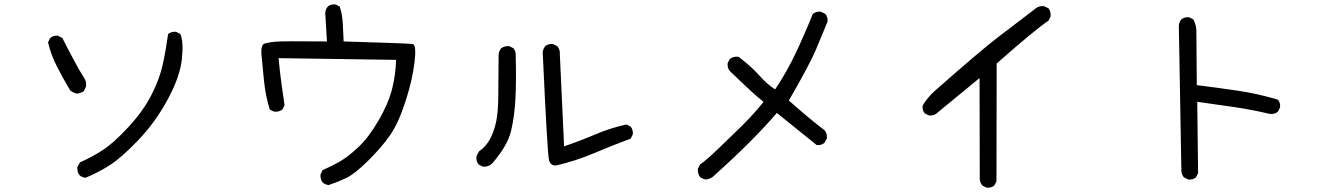

<svg xmlns="http://www.w3.org/2000/svg" viewBox="-20 -778 6040 876"><path d="M370.1 33.2Q354.5 31.2 342.8 21.5Q331.1 5.9 333 -15.6L344.7 -37.1Q397.5 -60.5 447.3 -92.3Q497.1 -124 564.9 -197.3Q632.8 -270.5 670.4 -343.8Q708 -417 722.7 -484.4Q737.3 -551.8 747.1 -623Q761.7 -634.8 783.2 -632.8L802.7 -623Q818.4 -586.9 809.6 -506.8Q800.8 -426.8 744.6 -323.2Q688.5 -219.7 610.4 -138.2Q532.2 -56.6 479.5 -23.4Q426.8 9.8 370.1 33.2ZM331.1 -350.6Q313.5 -354.5 299.8 -366.2Q268.6 -418.9 240.7 -472.7Q212.9 -526.4 199.2 -585L209 -604.5Q222.7 -617.2 244.1 -615.2L264.6 -604.5Q286.1 -561.5 314.5 -508.3Q342.8 -455.1 362.3 -424.8Q376 -407.2 372.1 -381.8L362.3 -362.3Q348.6 -352.5 331.1 -350.6Z M1479.5 66.4Q1463.9 64.5 1452.1 54.7Q1440.4 39.1 1442.4 17.6L1452.1 -2Q1493.2 -19.5 1531.2 -41.5Q1569.3 -63.5 1616.2 -107.9Q1663.1 -152.3 1707.5 -229Q1752 -305.7 1768.6 -371.1Q1785.2 -436.5 1787.1 -504.9L1251 -512.7Q1256.8 -450.2 1263.7 -399.4Q1270.5 -348.6 1278.3 -297.9L1268.6 -278.3Q1252.9 -266.6 1230.5 -268.6L1210.9 -278.3Q1191.4 -340.8 1184.6 -408.2Q1177.7 -475.6 1173.3 -524.9Q1168.9 -574.2 1188 -579.6Q1207 -585 1236.8 -587.9Q1266.6 -590.8 1471.7 -588.9L1463.9 -720.7Q1465.8 -736.3 1475.6 -748Q1489.3 -759.8 1510.7 -757.8L1530.3 -748Q1542 -710.9 1543.9 -670.9Q1545.9 -630.9 1547.9 -588.9Q1844.7 -580.1 1862.8 -577.1Q1880.9 -574.2 1871.1 -492.7Q1861.3 -411.1 1829.1 -312.5Q1796.9 -213.9 1758.8 -159.7Q1720.7 -105.5 1659.7 -44.9Q1598.6 15.6 1559.6 34.2Q1520.5 52.7 1479.5 66.4Z M2183.6 -17.6 2164.1 -27.3Q2150.4 -43 2154.3 -66.4L2166 -87.9Q2199.2 -110.4 2217.8 -147.5Q2236.3 -184.6 2244.6 -227.5Q2252.9 -270.5 2253.4 -337.9Q2253.9 -405.3 2254.9 -530.3Q2256.8 -545.9 2266.6 -557.6Q2282.2 -569.3 2303.7 -567.4L2323.2 -557.6Q2335 -542 2333 -520.5Q2335.9 -405.3 2331.5 -325.2Q2327.1 -245.1 2311.5 -179.7Q2295.9 -114.3 2226.6 -33.2Q2209 -15.6 2183.6 -17.6ZM2518.6 -23.4Q2492.2 -20.5 2484.9 -47.4Q2477.5 -74.2 2456.1 -540Q2458 -555.7 2467.8 -567.4Q2481.4 -579.1 2502.9 -577.1L2522.5 -567.4Q2536.1 -551.8 2534.2 -530.3L2553.7 -110.4Q2627.9 -135.7 2696.8 -165Q2765.6 -194.3 2837.9 -210L2857.4 -200.2Q2869.1 -186.5 2867.2 -165L2857.4 -145.5Q2773.4 -114.3 2689 -78.6Q2604.5 -43 2518.6 -23.4Z M3201.2 41Q3185.5 39.1 3173.8 29.3Q3162.1 13.7 3164.1 -7.8L3173.8 -27.3Q3207 -50.8 3251.5 -94.2Q3295.9 -137.7 3331.1 -170.9Q3366.2 -204.1 3400.4 -240.2Q3434.6 -276.4 3463.9 -313.5Q3428.7 -338.9 3309.6 -454.1Q3297.9 -467.8 3299.8 -489.3L3309.6 -508.8Q3327.1 -522.5 3350.6 -518.6Q3415 -467.8 3446.3 -431.6Q3477.5 -395.5 3516.6 -370.1Q3571.3 -452.1 3612.3 -539.6Q3653.3 -627 3688.5 -714.8Q3704.1 -726.6 3725.6 -724.6L3745.1 -714.8Q3757.8 -701.2 3755.9 -679.7Q3729.5 -615.2 3702.1 -550.3Q3674.8 -485.4 3579.1 -319.3Q3680.7 -229.5 3741.2 -184.6Q3755.9 -168.9 3752 -145.5L3741.2 -126Q3727.5 -114.3 3706.1 -116.2L3524.4 -262.7Q3415 -134.8 3231.4 29.3Q3216.8 39.1 3201.2 41Z M4481.4 78.1 4461.9 68.4Q4452.1 56.6 4450.2 41L4449.2 -421.9L4262.7 -268.6Q4244.1 -249 4218.8 -251L4199.2 -260.7Q4187.5 -274.4 4189.5 -295.9Q4210.9 -333 4246.1 -364.3Q4454.1 -547.9 4534.2 -608.9Q4614.3 -669.9 4696.3 -732.4Q4715.8 -752 4743.2 -750L4763.7 -740.2Q4775.4 -724.6 4773.4 -703.1L4763.7 -683.6Q4702.1 -642.6 4527.3 -488.3L4526.4 48.8L4516.6 68.4Q4502.9 80.1 4481.4 78.1Z M5401.4 41 5381.8 31.2Q5372.1 19.5 5370.1 3.9L5358.4 -662.1Q5360.4 -677.7 5370.1 -689.5Q5383.8 -701.2 5405.3 -699.2L5424.8 -689.5Q5440.4 -660.2 5438.5 -623L5440.4 -389.6Q5534.2 -377.9 5627 -364.3Q5719.7 -350.6 5810.5 -323.2Q5822.3 -309.6 5820.3 -288.1L5810.5 -268.6Q5794.9 -254.9 5771.5 -258.8Q5688.5 -278.3 5607.4 -290Q5526.4 -301.8 5442.4 -313.5L5446.3 11.7L5436.5 31.2Q5422.9 43 5401.4 41Z"/></svg>

Font: NaikaiFont
Style: Regular-Lite
Weight: 400
Version: Version 1.67